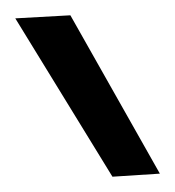

<svg xmlns="http://www.w3.org/2000/svg" viewBox="-9 -762 229 251"><g transform="rotate(-90 105.5 -636.5)"><path d="M4 -542 0 -604 207 -731 211 -659Z"/></g></svg>

Font: DM Sans 20pt
Style: Regular
Weight: 400
Version: Version 4.004;gftools[0.9.30]